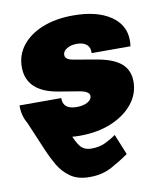

<svg xmlns="http://www.w3.org/2000/svg" viewBox="-82 -594 739 865"><g transform="rotate(-10 287.5 -161.0)"><path d="M248 13.2Q230 13.2 212.4 11.7Q231.9 55.7 248.3 67.4Q264.6 79.1 287.1 79.1Q324.2 79.6 352.3 66.2Q380.4 52.7 402.3 37.1L440.4 130.9Q406.2 155.3 361.3 179.9Q316.4 204.6 258.3 204.1Q205.1 204.1 171.4 180.4Q137.7 156.7 117.2 121.6Q96.7 86.4 82.5 52.7L25.4 -82H25.9Q2.9 -118.7 2.9 -164.1V-168.5H193.8Q192.4 -116.7 256.3 -116.7Q286.1 -116.7 305.7 -127.7Q325.2 -138.7 325.2 -155.3Q325.2 -176.3 280.8 -184.1L186.5 -199.7Q43 -223.6 43 -336.4Q43 -392.6 76.9 -435.3Q110.8 -478 171.1 -502Q231.4 -525.9 311 -525.9Q418.5 -525.9 481 -484.1Q543.5 -442.4 543.5 -370.6Q543.5 -365.2 543 -358.2Q542.5 -351.1 541.5 -344.2H363.8Q365.7 -369.1 350.3 -383.1Q335 -397 305.2 -397Q277.8 -397 259.3 -385.7Q240.7 -374.5 240.7 -357.4Q240.7 -335.9 275.9 -330.1L382.8 -311.5Q457 -298.8 492.2 -268.3Q527.3 -237.8 527.3 -185.5Q527.3 -129.4 491.2 -84.5Q455.1 -39.6 392.1 -13.2Q329.1 13.2 248 13.2Z"/></g></svg>

Font: Inter Display Black
Style: Italic
Weight: 900
Italic angle: -9.39999°
Designer: Rasmus Andersson
Foundry: rsms
Version: Version 4.000;git-a52131595